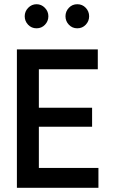

<svg xmlns="http://www.w3.org/2000/svg" viewBox="-20 -889 540 909"><path d="M113 -772Q97 -789 97 -812Q97 -835 113.5 -852Q130 -869 153 -869Q176 -869 192.5 -852Q209 -835 209 -812Q209 -789 193 -772Q177 -755 153 -755Q129 -755 113 -772ZM306 -772Q290 -789 290 -812Q290 -835 306 -852Q322 -869 346 -869Q370 -869 386 -852Q402 -835 402 -812Q402 -789 386 -772Q370 -755 346 -755Q322 -755 306 -772ZM60 0V-655H443V-561H164V-379H416V-289H164V-94H446V0Z"/></svg>

Font: Lekton
Style: Bold
Weight: 700
Designer: Paolo Mazzetti, Luciano Perondi, Raffaele Flato, Elena Papassissa, Emilio Macchia, Michela Povoleri, Tobias Seemiller, R
Version: Version 34.000